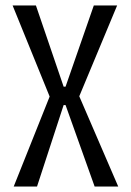

<svg xmlns="http://www.w3.org/2000/svg" viewBox="-20 -680 476 700"><path d="M30 0 161 -328 26 -660H111L212 -364H219L322 -660H407L269 -329L411 0H325L219 -297H212L115 0Z"/></svg>

Font: Bricolage Grotesque 10pt Condensed Light
Style: Regular
Weight: 300
Width: 3
Designer: Mathieu Triay
Foundry: Atelier Triay
Version: Version 1.000; ttfautohint (v1.8.4.7-5d5b);gftools[0.9.32]